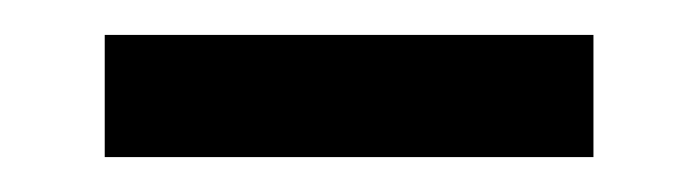

<svg xmlns="http://www.w3.org/2000/svg" viewBox="-20 -360 400 110"><path d="M40 -270V-340H320V-270Z"/></svg>

Font: Oxanium
Style: Regular
Weight: 400
Designer: Severin Meyer
Version: Version 1.001